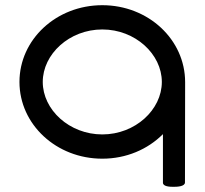

<svg xmlns="http://www.w3.org/2000/svg" viewBox="-20 -605 780 732"><path d="M685.8 -291.9C685.8 -454 545.6 -585.2 370 -585.2C194.4 -585.2 54.2 -454.3 54.2 -292.6C54.2 -130.9 194.4 0 370 0C461.3 0 543.2 -35.5 601.2 -93.6L601.2 91.5C601.2 105.8 625.6 107.3 641.4 107.3C658.4 107.3 685.2 105.4 685.2 90.5ZM370 -492.7C495.8 -492.7 597 -398.4 597 -292.6C597 -186.8 495.8 -92.5 370 -92.5C244.2 -92.5 143 -186.8 143 -292.6C143 -398.4 244.2 -492.7 370 -492.7Z"/></svg>

Font: Hi.
Style: Bold
Weight: 400
Designer: Mew Too, Robert Jablonski
Foundry: Cannot Into Space Fonts
Version: Version 1.996